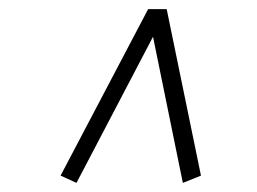

<svg xmlns="http://www.w3.org/2000/svg" viewBox="-20 -610 568 424"><path d="M113.8 -222.2 307.1 -589.8H348.1L423.8 -222.2L383.8 -206.1L317.9 -528.8L148.9 -206.1Z"/></svg>

Font: Dihjauti
Style: Italic
Weight: 400
Italic angle: -9°
Designer: T. Christopher White
Version: Version 3.0.0